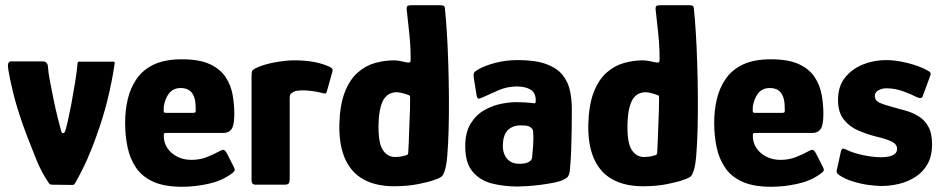

<svg xmlns="http://www.w3.org/2000/svg" viewBox="-20 -707 3613 735"><path d="M179 0Q171 0 167 -6Q139 -47 119.5 -95Q100 -143 82 -190Q52 -270 36.5 -328.5Q21 -387 12 -439Q6 -472 22 -472H145Q153 -472 157.5 -467Q162 -462 163 -457Q165 -429 170.5 -400.5Q176 -372 184 -332Q193 -287 200 -260Q207 -233 214 -206Q217 -196 222 -197Q227 -198 230 -206Q235 -223 240 -245.5Q245 -268 253 -308Q261 -352 268 -395Q275 -438 277 -466Q278 -471 282 -471H414Q420 -471 419 -464Q409 -396 392 -326.5Q375 -257 349 -186Q334 -143 314.5 -98.5Q295 -54 267 -5Q263 1 258 1Z M459 -237Q459 -284 469 -327Q479 -370 503 -405Q527 -440 569 -460Q611 -480 676 -480Q743 -480 783 -461.5Q823 -443 843.5 -412Q864 -381 870.5 -344Q877 -307 877 -271Q877 -228 866.5 -213Q856 -198 835 -198H616Q609 -198 608 -195.5Q607 -193 607 -186Q607 -161 620.5 -140.5Q634 -120 658 -107.5Q682 -95 713 -95Q746 -95 774 -106.5Q802 -118 812 -124Q826 -132 833.5 -133.5Q841 -135 850 -117L874 -70Q881 -57 877.5 -52Q874 -47 862 -39Q827 -14 776.5 -3Q726 8 677 8Q610 8 567.5 -11Q525 -30 501.5 -64Q478 -98 468.5 -142.5Q459 -187 459 -237ZM729 -295Q729 -321 722.5 -337.5Q716 -354 703.5 -362Q691 -370 672 -370Q656 -370 644.5 -364Q633 -358 625.5 -347.5Q618 -337 613.5 -324.5Q609 -312 607 -300Q606 -282 607 -278.5Q608 -275 615 -275H719Q727 -275 728.5 -278Q730 -281 729 -295Z M1107 -476Q1188 -476 1240 -452Q1251 -447 1252.5 -442.5Q1254 -438 1252 -431L1232 -360Q1230 -351 1226.5 -349.5Q1223 -348 1213 -351Q1196 -356 1175 -358.5Q1154 -361 1145 -361Q1129 -361 1120.5 -360Q1112 -359 1108 -357.5Q1104 -356 1101 -354Q1097 -351 1093 -347.5Q1089 -344 1089 -330V-24Q1089 -8 1084.5 -4Q1080 0 1069 0H957Q952 0 947.5 -3.5Q943 -7 943 -20V-417Q943 -433 946.5 -437.5Q950 -442 961 -447Q991 -461 1033 -468.5Q1075 -476 1107 -476Z M1279 -229Q1281 -305 1299.5 -353Q1318 -401 1348 -428Q1378 -455 1414.5 -465.5Q1451 -476 1488 -476Q1499 -476 1514 -473Q1529 -470 1538 -468Q1543 -467 1547.5 -468Q1552 -469 1552 -477Q1552 -495 1551.5 -513.5Q1551 -532 1549.5 -550Q1548 -568 1546 -586.5Q1544 -605 1542 -623.5Q1540 -642 1538 -660Q1535 -680 1539 -683.5Q1543 -687 1554 -687H1664Q1672 -687 1677 -685.5Q1682 -684 1683 -676Q1687 -639 1690.5 -584.5Q1694 -530 1696 -466Q1698 -402 1698.5 -337.5Q1699 -273 1697.5 -215Q1696 -157 1692.5 -114Q1689 -71 1682 -52Q1678 -39 1672 -32.5Q1666 -26 1642 -18Q1624 -11 1582 -2.5Q1540 6 1488 6Q1449 6 1416.5 -2.5Q1384 -11 1359 -28Q1319 -55 1298.5 -105Q1278 -155 1279 -229ZM1429 -228Q1428 -158 1446 -132Q1464 -106 1492 -106Q1501 -106 1509.5 -107Q1518 -108 1525.5 -110Q1533 -112 1539 -114Q1541 -116 1542 -118.5Q1543 -121 1543 -126Q1544 -147 1545 -167.5Q1546 -188 1546.5 -208.5Q1547 -229 1548 -249.5Q1549 -270 1549.5 -290.5Q1550 -311 1550 -332Q1550 -338 1549 -340Q1548 -342 1544 -343Q1534 -347 1520.5 -350.5Q1507 -354 1497 -354Q1487 -354 1475 -349.5Q1463 -345 1453 -332.5Q1443 -320 1436.5 -295Q1430 -270 1429 -228Z M1961 7Q1909 7 1863.5 -4.5Q1818 -16 1789.5 -49.5Q1761 -83 1761 -147Q1761 -200 1781.5 -233.5Q1802 -267 1833.5 -285Q1865 -303 1898 -309.5Q1931 -316 1956 -316Q1974 -316 1990.5 -315Q2007 -314 2023 -312Q2031 -309 2031 -322Q2031 -352 2011 -364Q1991 -376 1958 -376Q1921 -376 1886 -360.5Q1851 -345 1827 -334Q1814 -328 1810 -330Q1806 -332 1804 -345L1794 -407Q1792 -422 1794 -427Q1796 -432 1807 -439Q1833 -455 1874.5 -466Q1916 -477 1961 -477Q2030 -477 2071.5 -461.5Q2113 -446 2134 -419.5Q2155 -393 2162 -359.5Q2169 -326 2169 -290Q2169 -250 2168.5 -210Q2168 -170 2166.5 -130Q2165 -90 2161 -50Q2158 -37 2154.5 -31.5Q2151 -26 2139 -20Q2126 -13 2101.5 -8Q2077 -3 2049.5 0.5Q2022 4 1998 5.5Q1974 7 1961 7ZM1969 -80Q1977 -80 1985 -81Q1993 -82 2000 -85Q2007 -88 2011.5 -92.5Q2016 -97 2017 -104Q2019 -127 2021 -152Q2023 -177 2021 -202Q2021 -212 2013 -218Q2004 -226 1989 -226.5Q1974 -227 1969 -227Q1961 -227 1950 -224Q1939 -221 1928.5 -213Q1918 -205 1911.5 -189Q1905 -173 1905 -147Q1905 -129 1912 -113.5Q1919 -98 1933 -89Q1947 -80 1969 -80Z M2232 -229Q2234 -305 2252.5 -353Q2271 -401 2301 -428Q2331 -455 2367.5 -465.5Q2404 -476 2441 -476Q2452 -476 2467 -473Q2482 -470 2491 -468Q2496 -467 2500.5 -468Q2505 -469 2505 -477Q2505 -495 2504.5 -513.5Q2504 -532 2502.5 -550Q2501 -568 2499 -586.5Q2497 -605 2495 -623.5Q2493 -642 2491 -660Q2488 -680 2492 -683.5Q2496 -687 2507 -687H2617Q2625 -687 2630 -685.5Q2635 -684 2636 -676Q2640 -639 2643.5 -584.5Q2647 -530 2649 -466Q2651 -402 2651.5 -337.5Q2652 -273 2650.5 -215Q2649 -157 2645.5 -114Q2642 -71 2635 -52Q2631 -39 2625 -32.5Q2619 -26 2595 -18Q2577 -11 2535 -2.5Q2493 6 2441 6Q2402 6 2369.5 -2.5Q2337 -11 2312 -28Q2272 -55 2251.5 -105Q2231 -155 2232 -229ZM2382 -228Q2381 -158 2399 -132Q2417 -106 2445 -106Q2454 -106 2462.5 -107Q2471 -108 2478.5 -110Q2486 -112 2492 -114Q2494 -116 2495 -118.5Q2496 -121 2496 -126Q2497 -147 2498 -167.5Q2499 -188 2499.5 -208.5Q2500 -229 2501 -249.5Q2502 -270 2502.5 -290.5Q2503 -311 2503 -332Q2503 -338 2502 -340Q2501 -342 2497 -343Q2487 -347 2473.5 -350.5Q2460 -354 2450 -354Q2440 -354 2428 -349.5Q2416 -345 2406 -332.5Q2396 -320 2389.5 -295Q2383 -270 2382 -228Z M2714 -237Q2714 -284 2724 -327Q2734 -370 2758 -405Q2782 -440 2824 -460Q2866 -480 2931 -480Q2998 -480 3038 -461.5Q3078 -443 3098.5 -412Q3119 -381 3125.5 -344Q3132 -307 3132 -271Q3132 -228 3121.5 -213Q3111 -198 3090 -198H2871Q2864 -198 2863 -195.5Q2862 -193 2862 -186Q2862 -161 2875.5 -140.5Q2889 -120 2913 -107.5Q2937 -95 2968 -95Q3001 -95 3029 -106.5Q3057 -118 3067 -124Q3081 -132 3088.5 -133.5Q3096 -135 3105 -117L3129 -70Q3136 -57 3132.5 -52Q3129 -47 3117 -39Q3082 -14 3031.5 -3Q2981 8 2932 8Q2865 8 2822.5 -11Q2780 -30 2756.5 -64Q2733 -98 2723.5 -142.5Q2714 -187 2714 -237ZM2984 -295Q2984 -321 2977.5 -337.5Q2971 -354 2958.5 -362Q2946 -370 2927 -370Q2911 -370 2899.5 -364Q2888 -358 2880.5 -347.5Q2873 -337 2868.5 -324.5Q2864 -312 2862 -300Q2861 -282 2862 -278.5Q2863 -275 2870 -275H2974Q2982 -275 2983.5 -278Q2985 -281 2984 -295Z M3199 -127Q3202 -140 3209.5 -138Q3217 -136 3224 -132Q3241 -124 3263.5 -118Q3286 -112 3309.5 -108.5Q3333 -105 3352 -105Q3370 -105 3383.5 -108Q3397 -111 3405.5 -118Q3414 -125 3414 -136Q3415 -153 3396.5 -163.5Q3378 -174 3331 -185Q3300 -193 3266.5 -207Q3233 -221 3210.5 -249Q3188 -277 3188 -324Q3188 -376 3214.5 -409.5Q3241 -443 3283 -460Q3325 -477 3373 -477Q3410 -477 3455.5 -465.5Q3501 -454 3531 -437Q3542 -431 3542.5 -426.5Q3543 -422 3540 -414L3513 -341Q3510 -327 3492 -334Q3469 -346 3437.5 -357.5Q3406 -369 3373 -369Q3357 -369 3343 -361.5Q3329 -354 3329 -340Q3329 -322 3346.5 -314Q3364 -306 3398 -297Q3424 -290 3450 -282.5Q3476 -275 3498.5 -260.5Q3521 -246 3534.5 -221Q3548 -196 3548 -155Q3548 -109 3530.5 -78.5Q3513 -48 3484 -29.5Q3455 -11 3421 -3Q3387 5 3354 5Q3335 5 3305 1Q3275 -3 3244.5 -12.5Q3214 -22 3192 -37Q3188 -40 3185 -44Q3182 -48 3183 -54Z"/></svg>

Font: Glory Thin ExtraBold
Style: Regular
Weight: 800
Version: Version 1.011